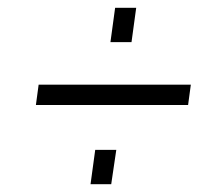

<svg xmlns="http://www.w3.org/2000/svg" viewBox="-20 -593 558 492"><path d="M278 -209 265 -121H212L224 -209ZM329 -573 317 -485H263L275 -573ZM79 -376H469L462 -324H72Z"/></svg>

Font: Pathway Extreme SemiCondensed ExtraLight
Style: Italic
Weight: 250
Width: 4
Italic angle: -8°
Version: Version 1.001;gftools[0.9.26]